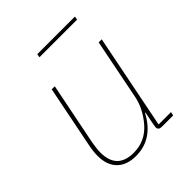

<svg xmlns="http://www.w3.org/2000/svg" viewBox="-191 -797 931 931"><g transform="rotate(-45 274.0 -332.0)"><path d="M213 -658 216 -676H474L471 -658ZM145 -506H166L102 -186Q95 -147 95 -123Q95 -7 209 -7Q289 -7 342 -69Q392 -128 405 -194L467 -506H488L391 -19H476L472 0H394Q371 0 371 -19Q371 -23 373 -35L387 -105H384Q322 12 206 12Q143 12 108.5 -22.5Q74 -57 74 -120Q74 -150 81 -185Z"/></g></svg>

Font: IBM Plex Sans Thin
Style: Italic
Weight: 100
Italic angle: -11.31°
Designer: Mike Abbink, Paul van der Laan, Pieter van Rosmalen
Foundry: Bold Monday
Version: Version 3.0